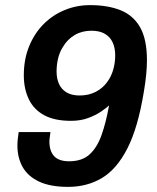

<svg xmlns="http://www.w3.org/2000/svg" viewBox="-20 -718 615 750"><path d="M246 12Q177 12 133 -8.5Q89 -29 68.5 -65.5Q48 -102 48 -149Q48 -162 49.5 -175.5Q51 -189 53 -202H177Q176 -192 174.5 -182.5Q173 -173 173 -165Q173 -128 191.5 -108Q210 -88 250 -88Q300 -88 329.5 -114.5Q359 -141 376.5 -190Q394 -239 406 -306Q395 -296 374.5 -282Q354 -268 324.5 -257Q295 -246 257 -246Q193 -246 152.5 -268Q112 -290 92.5 -330.5Q73 -371 73 -424Q73 -486 93.5 -536.5Q114 -587 149.5 -623Q185 -659 232 -678.5Q279 -698 332 -698Q401 -698 451 -678Q501 -658 527.5 -611Q554 -564 554 -483Q554 -457 551 -426Q548 -395 542 -360Q519 -219 477.5 -138Q436 -57 378 -22.5Q320 12 246 12ZM291 -345Q326 -345 353.5 -359Q381 -373 399 -398Q414 -418 422 -445Q430 -472 430 -502Q430 -531 420 -552.5Q410 -574 389.5 -586Q369 -598 337 -598Q300 -598 271.5 -581Q243 -564 226 -535Q213 -515 207 -490Q201 -465 201 -439Q201 -411 210.5 -390Q220 -369 240 -357Q260 -345 291 -345Z"/></svg>

Font: Archivo SemiBold SemiBold
Style: Italic
Weight: 600
Italic angle: -10°
Version: Version 2.001